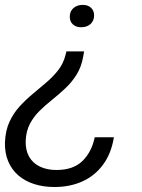

<svg xmlns="http://www.w3.org/2000/svg" viewBox="-33 -552 580 785"><path d="M310.9 -341.9 307 -320Q299.6 -278 280.1 -246.9Q260.6 -215.7 234.1 -190.9Q207.7 -166.1 180.3 -144.3Q152.9 -122.4 128.8 -98.8Q104.7 -75.1 89.2 -45.6Q73.7 -16.1 72 24.4Q71 62 86.1 88.7Q101.3 115.4 130.2 129.2Q159.1 143 197.7 143Q266.3 143 304 106.3Q341.7 69.6 354.4 9.1H432.7Q421.9 76.1 388 121.7Q354.1 167.3 303.4 189.9Q252.6 212.6 189.9 212.6Q144.3 212.6 106.6 200.5Q69 188.4 41.9 165Q14.7 141.6 0.4 107.2Q-14 72.9 -12.7 29.3Q-10.7 -17.9 5.4 -53.3Q21.6 -88.7 46.7 -116.3Q71.9 -143.9 100.7 -167.9Q129.6 -191.9 157.1 -215.5Q184.7 -239.1 205.6 -266Q226.4 -292.9 234.7 -326.6L238.6 -341.9ZM305.3 -532Q326.3 -532 339 -520.4Q351.7 -508.7 351.7 -489.1Q351.7 -466.9 337.1 -453.7Q322.4 -440.6 298.7 -440.6Q278 -440.6 265.1 -452.2Q252.3 -463.9 252.3 -483.4Q252.3 -506 267.3 -519Q282.3 -532 305.3 -532Z"/></svg>

Font: Mona Sans ExtraLight
Style: Italic
Weight: 200
Italic angle: -11.6951°
Designer: Deni Anggara
Foundry: GitHub
Version: Version 2.000